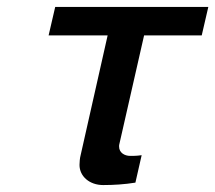

<svg xmlns="http://www.w3.org/2000/svg" viewBox="-20 -520 620 553"><path d="M561 -418 580 -500H139L120 -418H290L212 -72C210 -65 209 -52 209 -45C209 -12 238 13 277 13C308 13 339 11 370 6L388 -73C380 -72 372 -71 364 -71H355C339 -71 323 -80 323 -98C323 -101 323 -103 324 -106L395 -418Z"/></svg>

Font: Perun Medium Italic
Style: Regular
Weight: 500
Italic angle: -12°
Foundry: Copyright (c) Stefan Peev, Context Ltd, 2016
Version: Version 1.026